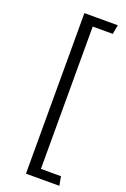

<svg xmlns="http://www.w3.org/2000/svg" viewBox="-151 -745 576 881"><g transform="rotate(20 136.5 -304.0)"><path d="M100 88H263L255 44H157V-651H255L263 -696H100Z"/></g></svg>

Font: Catamaran Thin Light
Style: Regular
Weight: 300
Version: Version 2.000